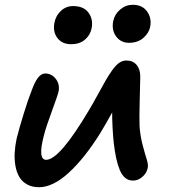

<svg xmlns="http://www.w3.org/2000/svg" viewBox="-20 -739 707 794"><path d="M513.2 -562Q479.5 -562 460.2 -588.4Q440.9 -614.7 448.2 -651.9Q454.1 -680.2 477.1 -699.7Q500 -719.2 528.8 -719.2Q568.8 -719.2 588.4 -691.4Q607.9 -663.6 601.1 -628.9Q596.7 -603.5 573.5 -582.8Q550.3 -562 513.2 -562ZM273.9 -556.2Q236.8 -556.2 217.3 -582Q197.8 -607.9 205.1 -645Q210.9 -674.8 232.2 -694.3Q253.4 -713.9 282.2 -713.9Q326.7 -713.9 346.4 -686Q366.2 -658.2 358.9 -622.1Q353.5 -594.2 331.5 -575.2Q309.6 -556.2 273.9 -556.2ZM141.1 35.2Q112.3 35.2 91.6 23.4Q70.8 11.7 59.6 -7.8Q48.3 -27.3 43.7 -53.7Q39.1 -80.1 40.8 -108.2Q42.5 -136.2 48.8 -166Q59.1 -207.5 78.6 -270.5Q98.1 -333.5 109.9 -361.8Q123 -398.9 136.7 -417Q150.4 -435.1 167 -435.1Q193.4 -435.1 210.7 -412.8Q228 -390.6 222.2 -360.8Q219.7 -347.7 195.1 -280.8Q170.4 -213.9 162.1 -181.2Q134.8 -78.1 170.9 -78.1Q226.1 -78.1 347.2 -282.2Q362.8 -308.1 383.3 -345.7Q403.8 -383.3 415.8 -404.3Q427.7 -425.3 443.1 -447.3Q458.5 -469.2 472.7 -479Q486.8 -488.8 502 -488.8Q529.8 -488.8 544.9 -470.7Q560.1 -452.6 560.1 -421.9Q560.1 -408.7 557.9 -331.1Q555.7 -253.4 557.1 -217.8Q560.1 -175.3 570.1 -138.2Q580.1 -101.1 586.9 -79.6Q593.8 -58.1 590.8 -43.9Q586.4 -22.9 568.8 -7.6Q551.3 7.8 529.8 7.8Q511.7 7.8 498 -3.2Q484.4 -14.2 475.3 -36.1Q466.3 -58.1 460.4 -85Q454.6 -111.8 450.2 -149.9Q443.8 -214.8 443.8 -273.9Q415 -221.7 395 -189Q330.1 -85 264.6 -24.9Q199.2 35.2 141.1 35.2Z"/></svg>

Font: Shantell Sans Irregular Bouncy
Style: Italic
Weight: 500
Italic angle: -11.31°
Designer: Stephen Nixon, Anya Danilova, Shantell Martin
Foundry: Arrow Type
Version: Version 1.006;[9816181b4]